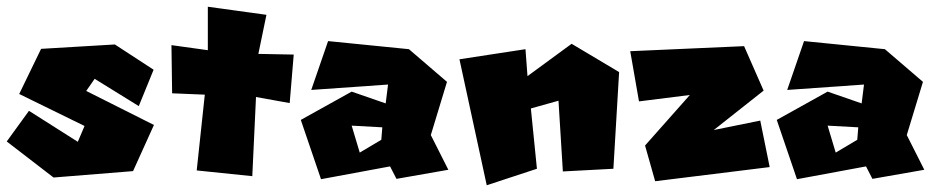

<svg xmlns="http://www.w3.org/2000/svg" viewBox="-34 -544 2786 570"><path d="M378 -229 422 -337 307 -412 88 -399 23 -265 217 -170 197 -123 52 -215 -14 -124 125 -17 361 -36 423 -173 222 -274 247 -310Z M583 -524V-395L475 -410L477 -267L574 -263L550 -38L715 -21L726 -256L826 -238L838 -382L733 -384L757 -500Z M1034 -91 1010 -171 1101 -166 1098 -129ZM890 -277 1118 -293 1111 -237 1010 -272 859 -188 919 -12 1124 -50 1143 -13 1297 -40 1245 -143 1293 -301 1180 -398 940 -422Z M1330 -368 1411 6 1560 -43 1542 -222 1624 -245 1637 -35 1787 -43 1804 -330 1663 -414 1532 -318 1526 -398Z M1837 -392 1863 -243 2014 -262 1881 -112 1911 -6 2251 -48 2223 -186 2085 -158 2233 -275 2175 -407Z M2447 -91 2423 -171 2514 -166 2511 -129ZM2303 -277 2531 -293 2524 -237 2423 -272 2272 -188 2332 -12 2537 -50 2556 -13 2710 -40 2658 -143 2706 -301 2593 -398 2353 -422Z"/></svg>

Font: Super Mario
Style: Regular
Weight: 400
Version: Version 1.0